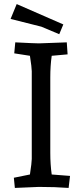

<svg xmlns="http://www.w3.org/2000/svg" viewBox="-20 -918 403 943"><path d="M227 -538V-167Q227 -110 234 -61L324 -54L317 5Q251 0 171 0L53 5L48 -45L127 -61Q136 -120 136 -137V-568Q136 -586 127 -644L50 -656L55 -710Q151 -705 171 -705L308 -710L312 -651L234 -644Q227 -595 227 -538ZM32 -825 62 -898 291 -798 271 -750 183 -787Z"/></svg>

Font: Andada SC
Style: Regular
Weight: 400
Designer: Carolina Giovagnoli
Foundry: Carolina Giovagnoli
Version: Version 1.003